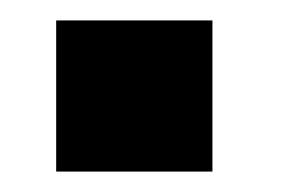

<svg xmlns="http://www.w3.org/2000/svg" viewBox="-20 -168 280 188"><path d="M35 -148H188V0H35Z"/></svg>

Font: Kreadon
Style: Bold
Weight: 700
Designer: Reiya WATANABE
Foundry: StudioGnu
Version: Version 1.003; ttfautohint (v1.8.4.7-5d5b);gftools[0.9.32]